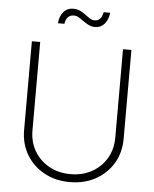

<svg xmlns="http://www.w3.org/2000/svg" viewBox="-61 -972 831 1034"><g transform="rotate(5 354.5 -455.0)"><path d="M355 10.3Q276.9 10.3 216.1 -23.2Q155.3 -56.6 120.6 -115Q85.9 -173.3 85.9 -247.1V-727.5H130.9V-249.5Q130.9 -187 159.7 -138.2Q188.5 -89.4 239 -61Q289.6 -32.7 355 -32.7Q420.9 -32.7 471.2 -61Q521.5 -89.4 550 -138.2Q578.6 -187 578.6 -249.5V-727.5H624V-247.1Q624 -172.9 589.4 -114.7Q554.7 -56.6 494.1 -23.2Q433.6 10.3 355 10.3ZM418 -833.5Q398.4 -833.5 382.6 -841.6Q366.7 -849.6 353.3 -859.6Q339.8 -869.6 326.7 -877.4Q313.5 -885.3 298.8 -885.3Q278.8 -885.3 266.6 -871.6Q254.4 -857.9 252.4 -836.4H217.3Q219.7 -873 239.7 -897.2Q259.8 -921.4 293.5 -921.4Q315.4 -921.4 331.3 -913.3Q347.2 -905.3 360.4 -895Q373.5 -884.8 386 -877Q398.4 -869.1 412.6 -869.1Q430.7 -869.1 441.7 -880.4Q452.6 -891.6 457.5 -917H492.7Q488.3 -878.9 468.5 -856.2Q448.7 -833.5 418 -833.5Z"/></g></svg>

Font: Inter 20pt ExtraLight
Style: Regular
Weight: 250
Version: Version 4.001;git-66647c0bb